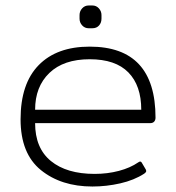

<svg xmlns="http://www.w3.org/2000/svg" viewBox="-20 -665 642 700"><path d="M270 -597V-610Q270 -624 279.5 -634.5Q289 -645 303 -645H317Q331 -645 340.5 -634.5Q350 -624 350 -610V-597Q350 -582 341 -572Q332 -562 317 -562H303Q289 -562 279.5 -572.5Q270 -583 270 -597ZM55 -230Q55 -360 121 -427.5Q187 -495 307 -495Q547 -495 547 -236Q547 -227 542 -221.5Q537 -216 527 -216H108Q108 -125 165.5 -78Q223 -31 325 -31Q372 -31 413.5 -42Q455 -53 484 -73Q488 -76 491 -76Q495 -76 498 -70L511 -48Q513 -45 513 -41Q513 -37 506 -32Q469 -8 418.5 3.5Q368 15 317 15Q203 15 129 -45Q55 -105 55 -230ZM495 -265Q495 -353 448 -401Q401 -449 307 -449Q212 -449 160 -399Q108 -349 108 -265Z"/></svg>

Font: Mitr ExtraLight
Style: Regular
Weight: 275
Designer: Thanarat Vachiruckul
Foundry: Cadson Demak Co.,Ltd.
Version: Version 1.001